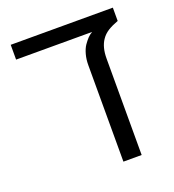

<svg xmlns="http://www.w3.org/2000/svg" viewBox="-118 -723 740 816"><g transform="rotate(-20 252.0 -315.0)"><path d="M323.7 -521.5Q335 -537.6 344 -546.9Q353 -556.2 365.2 -563.5H21.5V-630.4H483.4V-570.3Q455.6 -560.1 436.5 -548.1Q417.5 -536.1 405.8 -518.6Q384.3 -487.8 384.3 -436V0H301.8V-437Q301.8 -462.4 307.9 -484.6Q314 -506.8 323.7 -521.5Z"/></g></svg>

Font: Viking Open Sans
Style: Regular
Weight: 400
Foundry: Ascender Corporation
Version: Version 2.001